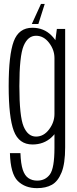

<svg xmlns="http://www.w3.org/2000/svg" viewBox="-20 -746 400 996"><path d="M172 230Q218 230 249.2 212.5Q280.5 195 299.2 149Q318 103 318 18.5V-596H275L262.5 -502V21Q262.5 126.5 238.8 158.8Q215 191 173 191Q147 191 127.8 178.2Q108.5 165.5 98.2 134.8Q88 104 86 48.5H31.5Q34.5 155.5 72.2 192.8Q110 230 172 230ZM148.5 3.5Q207 3.5 247.2 -33.5Q287.5 -70.5 287.5 -119.5L262.5 -154.5Q262.5 -111.5 234.5 -74.5Q206.5 -37.5 167 -37.5Q124.5 -37.5 102.5 -90Q80.5 -142.5 80.5 -299Q80.5 -455.5 102.5 -508Q124.5 -560.5 167 -560.5Q206.5 -560.5 234.5 -524Q262.5 -487.5 262.5 -445L286.5 -477Q286.5 -522.5 246.8 -562.2Q207 -602 148 -602Q77.5 -602 51.2 -531.5Q25 -461 25 -299Q25 -138 51.5 -67.2Q78 3.5 148.5 3.5ZM145 -621.5H179L212 -725.5H192.5Z"/></svg>

Font: Anybody Condensed Light
Style: Regular
Weight: 300
Width: 3
Designer: Tyler Finck
Foundry: Etcetera Type Company
Version: Version 1.113;gftools[0.9.25]